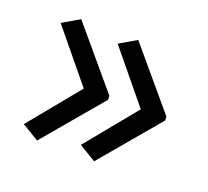

<svg xmlns="http://www.w3.org/2000/svg" viewBox="-77 -528 615 567"><g transform="rotate(20 230.5 -244.5)"><path d="M424.3 -237.8 268.6 -53.2 215.3 -85.4 345.7 -244.6 215.3 -403.3 268.6 -434.6 424.3 -250ZM245.1 -237.8 89.4 -53.2 36.1 -85.4 166.5 -244.6 36.1 -403.3 89.4 -434.6 245.1 -250Z"/></g></svg>

Font: Bpm'online Open Sans
Style: Regular
Weight: 400
Foundry: Ascender Corporation
Version: Version 1.10